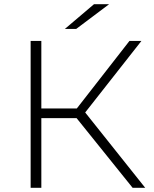

<svg xmlns="http://www.w3.org/2000/svg" viewBox="-20 -895 735 915"><path d="M345 -332H177V0H126V-700H177V-378H346L597 -700H654L386 -359L672 0H612ZM428 -875H500L343 -757H289Z"/></svg>

Font: Hilab Light
Style: Regular
Weight: 300
Designer: Cristianderson Lima
Foundry: Cristianderson
Version: Version 1.0